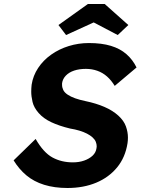

<svg xmlns="http://www.w3.org/2000/svg" viewBox="-20 -929 702 959"><path d="M317 10Q252 10 200.5 -6Q149 -22 112 -53Q75 -84 48 -128L158 -235Q197 -167 242 -142.5Q287 -118 344 -118Q375 -118 400.5 -127Q426 -136 442.5 -151.5Q459 -167 462 -189Q463 -194 463 -198Q463 -209 458.5 -220.5Q454 -232 442.5 -242.5Q431 -253 414.5 -261.5Q398 -270 376.5 -276.5Q355 -283 330 -287Q276 -300 236.5 -318.5Q197 -337 173 -364.5Q149 -392 142.5 -420Q136 -448 136 -471Q136 -488 138 -506Q145 -551 170.5 -589.5Q196 -628 235.5 -656Q275 -684 323.5 -699Q372 -714 424 -714Q488 -714 534 -700Q580 -686 611.5 -658.5Q643 -631 662 -592L553 -500Q536 -528 514.5 -547Q493 -566 466 -575.5Q439 -585 409 -585Q376 -585 350.5 -576.5Q325 -568 309 -551.5Q293 -535 290 -513Q290 -509 290 -505Q290 -492 296 -479.5Q302 -467 317.5 -456.5Q333 -446 355.5 -438Q378 -430 407 -424Q460 -413 501.5 -395Q543 -377 571 -351.5Q599 -326 609 -297.5Q619 -269 619 -242Q619 -228 617 -214Q606 -143 565 -93Q524 -43 460.5 -16.5Q397 10 317 10ZM310 -754 272 -804 419 -909H503L621 -804L568 -754L448 -817Z"/></svg>

Font: Lexend SemBd
Style: Italic
Weight: 600
Italic angle: -8.13011°
Designer: Bonnie Shaver-Troup, Thomas Jockin
Foundry: Lexend
Version: Version 1.007